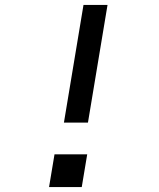

<svg xmlns="http://www.w3.org/2000/svg" viewBox="-20 -755 640 775"><path d="M238 -260 317 -735H414L335 -260ZM178 0 200 -132H332L310 0Z"/></svg>

Font: Iosevka SS04 Medium Extended
Style: Italic
Weight: 500
Width: 7
Italic angle: -9°
Monospace: yes
Designer: Belleve Invis
Foundry: Belleve Invis
Version: Version 19.0.0; ttfautohint (v1.8.4)